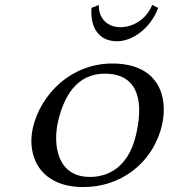

<svg xmlns="http://www.w3.org/2000/svg" viewBox="-20 -747 683 777"><path d="M379.8 -727 350.1 -715C344.4 -630 383.9 -580 453.9 -580C512.9 -580 588.2 -629 620.1 -715L595.8 -727C572.5 -669 519.1 -637 467.1 -637C413.1 -637 378.6 -674 379.8 -727ZM113.1 -230C86.8 -116 141.7 10 316.7 10C395.7 10 461.5 -15 512 -52C579.3 -101 619.7 -172 635.4 -240C662.2 -356 622.1 -490 434.1 -490C353.1 -490 280.2 -460 224.1 -412C169 -364 129.3 -300 113.1 -230ZM404.7 -449C518.7 -449 568.7 -367 530.9 -203C497.9 -60 407.2 -31 344.2 -31C207.2 -31 194.6 -167 214.9 -255C237.7 -354 288.6 -449 404.7 -449Z"/></svg>

Font: Linux Libertine Mono O
Style: Mono Oblique
Weight: 400
Italic angle: -13°
Designer: Philipp H. Poll
Foundry: Philipp H. Poll
Version: Version 5.1.7